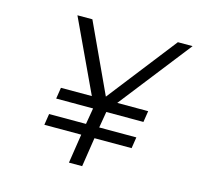

<svg xmlns="http://www.w3.org/2000/svg" viewBox="-87 -662 771 744"><g transform="rotate(15 298.5 -290.0)"><path d="M135 -570 270 -282H146L139 -237H287L276 -172H128L121 -127H269L251 -10H304L322 -127H471L478 -172H329L340 -237H489L496 -282H372L597 -570H538L323 -294L195 -570Z"/></g></svg>

Font: Charger Sport
Style: ExLitObl
Weight: 200
Designer: Jasper
Foundry: Cannot Into Space Fonts
Version: Version 1.1